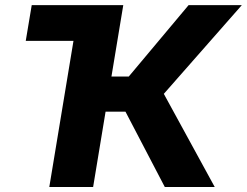

<svg xmlns="http://www.w3.org/2000/svg" viewBox="-20 -748 987 768"><path d="M177.2 0 273.9 -584.5H83L106.9 -727.5H473.1L425.8 -441.9H495.1L734.4 -727.5H947.3L635.3 -372.6L838.9 0H639.2L481.9 -301.3H402.3L352.5 0Z"/></svg>

Font: Inter Extra Bold
Style: Italic
Weight: 800
Italic angle: -9.39999°
Designer: Rasmus Andersson
Foundry: rsms
Version: Version 4.000;git-3c8e0fc